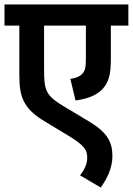

<svg xmlns="http://www.w3.org/2000/svg" viewBox="-20 -642 591 854"><path d="M551 -528V-622H0V-528H66V-312C66 -255 71 -224 84 -196C102 -156 135 -128 184 -99L285 -38C355 5 368 24 368 60C368 89 353 117 336 138L428 192C454 156 480 108 480 52C480 -11 456 -53 379 -100L262 -170C185 -217 176 -238 176 -332V-528H362V-383C362 -340 358 -325 344 -312C334 -301 317 -295 293 -291L316 -195C374 -203 412 -220 437 -247C463 -276 473 -310 473 -377V-528Z"/></svg>

Font: Noto Sans Devanagari UI SemiCondensed SemiBold
Style: Regular
Weight: 600
Width: 4
Designer: Jelle Bosma - Monotype Design Team
Foundry: Monotype Imaging Inc.
Version: Version 2.004